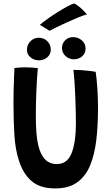

<svg xmlns="http://www.w3.org/2000/svg" viewBox="-20 -1066 646 1104"><path d="M297 17.5Q210 17.5 160.5 -25.8Q111 -69 87.5 -147Q68 -207 62.8 -289.5Q57.5 -372 57.5 -474Q57.5 -505 58.2 -542.2Q59 -579.5 60.5 -614.8Q62 -650 63 -675Q78 -676.5 93.8 -677.8Q109.5 -679 124 -679Q144 -679 163.2 -677.5Q182.5 -676 197.5 -674.5Q192 -614.5 189 -539.8Q186 -465 186 -400.5Q186 -346.5 189.2 -304.2Q192.5 -262 200 -230.5Q225.5 -122.5 306.5 -122.5Q367 -122.5 391.8 -185.5Q416.5 -248.5 416.5 -359.5Q416.5 -386.5 415.5 -427.5Q414.5 -468.5 412.8 -513.8Q411 -559 408.2 -599.2Q405.5 -639.5 402.5 -664.5Q422.5 -664.5 449.8 -662.5Q477 -660.5 500 -657.8Q523 -655 530 -653Q536.5 -611 540 -554.8Q543.5 -498.5 543.5 -444Q543.5 -345 533.8 -261Q524 -177 498 -114.5Q472 -52 423.5 -17.2Q375 17.5 297 17.5ZM406 -725Q377.5 -725 357 -743.5Q336.5 -762 336.5 -790Q336.5 -817 355 -834.8Q373.5 -852.5 399.5 -852.5Q429 -852.5 450.5 -834Q472 -815.5 472 -787Q472 -758.5 451.8 -741.8Q431.5 -725 406 -725ZM204 -719Q177 -719 156 -735.8Q135 -752.5 135 -779.5Q135 -809 155.2 -829Q175.5 -849 203 -849Q232.5 -849 252.2 -829Q272 -809 272 -780.5Q272 -753.5 251.5 -736.2Q231 -719 204 -719ZM408 -1046Q433 -1031.5 454.2 -1010.8Q475.5 -990 479.5 -983Q461 -978.5 430.5 -966Q400 -953.5 366.5 -938.2Q333 -923 305.2 -909.5Q277.5 -896 265 -889L209 -923Q225 -937 252.5 -956.8Q280 -976.5 311 -996Q342 -1015.5 368.2 -1029.5Q394.5 -1043.5 408 -1046Z"/></svg>

Font: Grandstander Medium
Style: Regular
Weight: 500
Designer: Tyler Finck
Foundry: Etcetera Type Co
Version: Version 1.200; ttfautohint (v1.8.3)